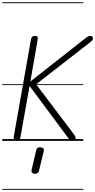

<svg xmlns="http://www.w3.org/2000/svg" viewBox="-25 -1246 842 1698"><path d="M123 0Q107 0 100.8 -11.8Q94.5 -23.5 97 -38.5L248.5 -895.5Q251 -911.5 259 -920Q267 -928.5 286 -928.5Q297.5 -928.5 302.8 -924.5Q308 -920.5 308.8 -912.2Q309.5 -904 307.5 -891.5L243.5 -525L735 -911.5Q748 -921.5 757.5 -925Q767 -928.5 775 -928.5Q786.5 -928.5 791.8 -922.5Q797 -916.5 797 -909Q797 -897.5 791.5 -890Q786 -882.5 772.5 -872.5L294.5 -500.5L628.5 -58.5Q644 -37.5 644 -26Q644 -15 635.5 -7.5Q627 0 615.5 0Q603 0 594.8 -7.2Q586.5 -14.5 578.5 -25.5L236.5 -485.5L157 -39.5Q155 -25.5 148.5 -12.8Q142 0 123 0ZM123 0Q107 0 100.8 -11.8Q94.5 -23.5 97 -38.5L248.5 -895.5Q251 -911.5 259 -920Q267 -928.5 286 -928.5Q297.5 -928.5 302.8 -924.5Q308 -920.5 308.8 -912.2Q309.5 -904 307.5 -891.5L243.5 -525L735 -911.5Q748 -921.5 757.5 -925Q767 -928.5 775 -928.5Q786.5 -928.5 791.8 -922.5Q797 -916.5 797 -909Q797 -897.5 791.5 -890Q786 -882.5 772.5 -872.5L294.5 -500.5L628.5 -58.5Q644 -37.5 644 -26Q644 -15 635.5 -7.5Q627 0 615.5 0Q603 0 594.8 -7.2Q586.5 -14.5 578.5 -25.5L236.5 -485.5L157 -39.5Q155 -25.5 148.5 -12.8Q142 0 123 0ZM280.5 291Q266 289.5 258.5 281Q251 272.5 255 254L295 83.5Q299 66.5 308.8 60.8Q318.5 55 334 56.5Q349 58 357.5 65.8Q366 73.5 362 90.5L320 263Q316 280 305.5 286.2Q295 292.5 280.5 291ZM-5 424.5H711.5V432.5H-5ZM-5 -16H711.5V0H-5ZM-5 -501.5H711.5V-493.5H-5ZM-5 -1226H711.5V-1218H-5Z"/></svg>

Font: Edu AU VIC WA NT Guides
Style: Regular
Weight: 400
Designer: Tina and Corey Anderson, Eben Sorkin, Mirko Velimirovic
Foundry: Google for Education
Version: Version 1.001